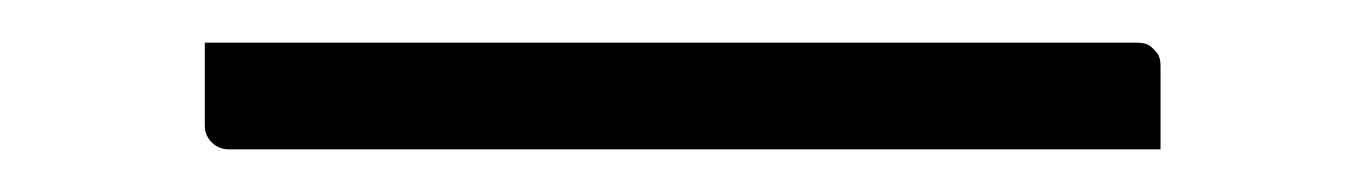

<svg xmlns="http://www.w3.org/2000/svg" viewBox="-20 80 640 90"><path d="M76 100H513Q517 100 519 101.5Q521 103 522.5 105Q524 107 524 111Q524 121 524 130.5Q524 140 524 150H87Q84 150 81.5 148.5Q79 147 77.5 144.5Q76 142 76 139Q76 129 76 119.5Q76 110 76 100Z"/></svg>

Font: Recursive Monospace Light
Style: Regular
Weight: 300
Version: Version 1.047